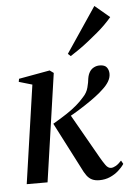

<svg xmlns="http://www.w3.org/2000/svg" viewBox="-56 -833 597 886"><g transform="rotate(-5 243.0 -390.5)"><path d="M32.5 0 98.5 -455.5 37 -473.5 39.5 -487.5 183.5 -513.5 201.5 -500.5 129 0ZM368.5 11Q349 11 335 4.5Q321 -2 310.2 -16.5Q299.5 -31 288.5 -54.5L179 -267Q217 -289 244 -307Q271 -325 290.5 -341.8Q310 -358.5 325 -376Q344 -395.5 350.2 -419.8Q356.5 -444 358 -461.5Q361 -479.5 368.8 -491.8Q376.5 -504 388.8 -510.2Q401 -516.5 415 -516.5Q439 -516.5 448.2 -504Q457.5 -491.5 457.5 -474Q457.5 -456 446.8 -438.2Q436 -420.5 418 -404.5Q404.5 -391 381.5 -373.8Q358.5 -356.5 331 -338.5Q303.5 -320.5 275.8 -304.2Q248 -288 223.5 -276.5L259 -304L378.5 -94Q390.5 -73 401.8 -57Q413 -41 427 -41Q437 -41 449.2 -48Q461.5 -55 475.5 -70.5L484.5 -54.5Q474 -38.5 457 -23.5Q440 -8.5 417.8 1.2Q395.5 11 368.5 11ZM274 -582.5 415 -792 483.5 -734.5Q470 -718.5 453 -701.5Q436 -684.5 415.8 -667.5Q395.5 -650.5 374.2 -633.5Q353 -616.5 330.8 -600.8Q308.5 -585 286.5 -571Z"/></g></svg>

Font: Merriweather 144pt
Style: Italic
Weight: 400
Italic angle: -7.8°
Version: Version 2.101